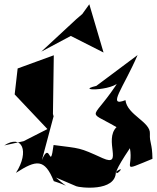

<svg xmlns="http://www.w3.org/2000/svg" viewBox="-57 -863 737 903"><path d="M302 13C315 19 488 42 488 -55C566 -109 409 50 554 -166C572 -70 503 -52 660 -116C659 -192 646 -189 648 -234C652 -290 541 -322 533 -392C444 -357 523 -448 590 -604L396 -459C281 -432 512 -435 509 -494C378 -284 340 -353 491 -265C430 -204 525 -75 426 -119C312 -171 324 -164 195 -181C177 -49 180 -209 140 -110L195 -316L192 -327L196 -603L26 -541L12 -419L166 -256L54 -199L-37 -179C47 -234 83 -151 18 -50C114 -112 153 -118 196 -11C273 13 268 28 206 -28ZM302 -773 137 -620 276 -694 430 -616 363 -843 330 -797Z"/></svg>

Font: Asimov Silicon
Style: Regular
Weight: 400
Designer: Google
Version: Version 2.000980; 2014